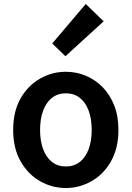

<svg xmlns="http://www.w3.org/2000/svg" viewBox="-20 -929 660 963"><path d="M310 14Q241 14 180.5 -20.5Q120 -55 83 -120.5Q46 -186 46 -277Q46 -370 83 -435Q120 -500 180.5 -534.5Q241 -569 310 -569Q362 -569 409.5 -549.5Q457 -530 494 -492.5Q531 -455 552.5 -401Q574 -347 574 -277Q574 -186 537 -120.5Q500 -55 439.5 -20.5Q379 14 310 14ZM310 -94Q351 -94 380 -116.5Q409 -139 424.5 -180.5Q440 -222 440 -277Q440 -333 424.5 -374.5Q409 -416 380 -438.5Q351 -461 310 -461Q270 -461 241 -438.5Q212 -416 196.5 -374.5Q181 -333 181 -277Q181 -222 196.5 -180.5Q212 -139 241 -116.5Q270 -94 310 -94ZM308 -647 242 -711 410 -909 500 -822Z"/></svg>

Font: Noto Sans SC SemiBold
Style: Regular
Weight: 600
Designer: Ryoko NISHIZUKA 西塚涼子 (kana, bopomofo & ideographs); Paul D. Hunt (Latin, Greek & Cyrillic); Sandoll Communications 산돌커뮤니
Foundry: Adobe
Version: Version 2.004-H2;hotconv 1.0.118;makeotfexe 2.5.65603